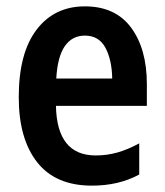

<svg xmlns="http://www.w3.org/2000/svg" viewBox="-20 -574 520 604"><path d="M269 10Q155 10 97 -63.5Q39 -137 39 -268Q39 -407 95 -480.5Q151 -554 247 -554Q343 -554 392.5 -487Q442 -420 442 -309V-241H156Q159 -85 281 -85Q316 -85 348.5 -94Q381 -103 418 -123V-25Q354 10 269 10ZM157 -327H333Q332 -386 311.5 -424Q291 -462 247 -462Q207 -462 184 -429Q161 -396 157 -327Z"/></svg>

Font: Noto Sans Condensed SemiBold
Style: Regular
Weight: 600
Width: 3
Designer: Monotype Design Team
Foundry: Monotype Imaging Inc.
Version: Version 2.013; ttfautohint (v1.8.4.7-5d5b)